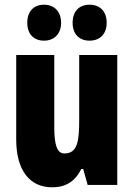

<svg xmlns="http://www.w3.org/2000/svg" viewBox="-20 -787 569 817"><path d="M96 -690C96 -642 124 -614 167 -614C212 -614 240 -644 240 -690C240 -737 212 -767 167 -767C124 -767 96 -739 96 -690ZM289 -690C289 -643 316 -614 361 -614C407 -614 434 -644 434 -690C434 -737 407 -767 361 -767C317 -767 289 -739 289 -690ZM479 -553H317V-280C317 -191 312 -134 254 -134C222 -134 211 -172 211 -246V-553H49V-193C49 -64 105 10 202 10C261 10 300 -16 326 -68H334L353 0H479Z"/></svg>

Font: Noto Sans Telugu ExtraCondensed Black
Style: Regular
Weight: 900
Width: 2
Designer: Jelle Bosma - Monotype Design Team
Foundry: Monotype Imaging Inc.
Version: Version 2.005